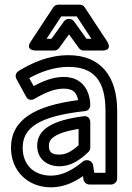

<svg xmlns="http://www.w3.org/2000/svg" viewBox="-20 -764 563 821"><path d="M77 -132C77 -216 143 -267 344 -289C357 -290 366 -302 366 -314C365 -373 335 -435 252 -435C205 -435 161 -416 124 -396L105 -430C154 -457 211 -478 273 -478C381 -478 431 -419 431 -291V-25H383L378 -58C376 -70 364 -79 353 -79H350C344 -79 338 -77 334 -73C292 -38 247 -13 198 -13C125 -13 77 -59 77 -132ZM27 -132C27 -33 99 37 198 37C250 37 295 17 335 -11L337 4C339 15 350 25 362 25H456C467 25 481 15 481 0V-291C481 -437 411 -528 273 -528C188 -528 115 -495 59 -460C49 -454 43 -439 50 -427L92 -350C99 -336 116 -334 127 -341C169 -366 211 -385 252 -385C294 -385 308 -367 314 -336C130 -312 27 -253 27 -132ZM139 -141C139 -81 185 -53 234 -53C283 -53 321 -79 358 -114C363 -119 366 -126 366 -132V-242C366 -252 360 -270 338 -267C206 -250 139 -212 139 -141ZM189 -141C189 -166 205 -194 316 -213V-143C286 -116 262 -103 234 -103C201 -103 189 -113 189 -141ZM179 -598 242 -694H308L371 -598H350L297 -672C292 -679 284 -683 277 -683H273C265 -683 257 -678 253 -672L200 -598ZM112 -587C85 -547 133 -548 133 -548H213C220 -548 228 -552 233 -559L275 -617L317 -559C321 -553 329 -548 337 -548H417C465 -548 438 -587 438 -587L342 -733C338 -740 329 -744 321 -744H229C221 -744 213 -740 208 -733Z"/></svg>

Font: Falling Sky
Style: Ou
Weight: 400
Designer: Paul D. Hunt
Foundry: Adobe Systems Incorporated
Version: Version 1.02